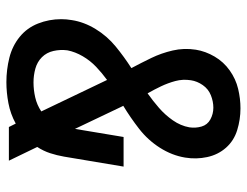

<svg xmlns="http://www.w3.org/2000/svg" viewBox="-108 -676 791 616"><g transform="rotate(90 288.0 -367.5)"><path d="M243 8Q276 8 310.5 1.5Q345 -5 376 -22L387 0H495L451 -91Q464 -111 471 -132.5Q478 -154 482 -177L514 -368H419L393 -212L322 -361Q320 -364 319 -367Q357 -390 393 -418Q429 -446 453.5 -484.5Q478 -523 485 -565Q491 -601 483.5 -636Q476 -671 453.5 -696.5Q431 -722 397 -732.5Q363 -743 327 -743Q296 -743 264.5 -735.5Q233 -728 205.5 -708.5Q178 -689 161 -660Q144 -631 139 -600Q133 -562 141.5 -525.5Q150 -489 165.5 -457Q181 -425 198 -393Q162 -370 128.5 -342.5Q95 -315 72.5 -278Q50 -241 44 -202Q41 -185 41 -168Q41 -168 41 -168Q41 -168 41 -168Q41 -129 55 -93.5Q69 -58 98 -34.5Q127 -11 165 -1.5Q203 8 243 8ZM279 -445Q267 -466 256.5 -488Q246 -510 239.5 -534Q233 -558 237 -584Q240 -604 252.5 -622Q265 -640 285 -648Q305 -656 325 -656Q325 -656 325 -656Q325 -656 325 -656Q345 -656 362.5 -646.5Q380 -637 385.5 -618Q391 -599 388 -579Q383 -551 365.5 -526Q348 -501 325.5 -481.5Q303 -462 279 -445ZM244 -79Q221 -79 199.5 -85Q178 -91 163 -106Q148 -121 143 -143Q138 -165 141 -188Q146 -213 160 -237Q174 -261 194 -280Q214 -299 236 -315L337 -104Q316 -90 292 -84.5Q268 -79 244 -79Z"/></g></svg>

Font: Iosevka Sparkle Medium Oblique
Style: Regular
Weight: 500
Italic angle: -9°
Designer: Belleve Invis
Foundry: Belleve Invis
Version: Version 4.5.0; ttfautohint (v1.8.3)